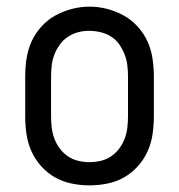

<svg xmlns="http://www.w3.org/2000/svg" viewBox="-20 -551 540 579"><path d="M250 8Q223 8 196 2.5Q169 -3 146 -16Q123 -29 104.5 -49.5Q86 -70 75 -94.5Q64 -119 60 -146Q56 -173 56 -200V-320Q56 -347 60 -374Q64 -401 75 -425.5Q86 -450 104.5 -470.5Q123 -491 146.5 -504Q170 -517 196.5 -524Q223 -531 250 -531Q277 -531 303.5 -524Q330 -517 353.5 -504Q377 -491 395.5 -470.5Q414 -450 425 -425.5Q436 -401 440 -374Q444 -347 444 -320V-200Q444 -173 440 -146Q436 -119 425 -94.5Q414 -70 395.5 -49.5Q377 -29 354 -16Q331 -3 304 2.5Q277 8 250 8ZM250 -62Q267 -62 284 -66Q301 -70 315 -79.5Q329 -89 339.5 -103Q350 -117 356 -133Q362 -149 364 -166Q366 -183 366 -200V-320Q366 -337 364 -354Q362 -371 355.5 -387.5Q349 -404 339 -418Q329 -432 314.5 -441Q300 -450 283 -454Q266 -458 248 -458Q231 -458 214.5 -453.5Q198 -449 184 -439.5Q170 -430 160 -416Q150 -402 144 -386.5Q138 -371 136 -354Q134 -337 134 -320V-200Q134 -183 136 -166Q138 -149 144 -133Q150 -117 160.5 -103Q171 -89 185 -79.5Q199 -70 216 -66Q233 -62 250 -62Z"/></svg>

Font: Zed Mono
Style: Regular
Weight: 400
Monospace: yes
Designer: Belleve Invis
Foundry: Belleve Invis
Version: Version 1.0.0; ttfautohint (v1.8.4)